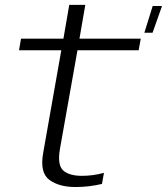

<svg xmlns="http://www.w3.org/2000/svg" viewBox="-20 -746 672 772"><path d="M560.5 -614.5H593.5L631.5 -722H594ZM283.5 6Q338.5 6 390 -6.5L398 -51Q353.5 -39 310 -39Q258 -39 234 -60.8Q210 -82.5 221 -147L291.5 -544H537.5L546 -590.5H299.5L323 -726.5H258.5L235 -590.5H64.5L56.5 -544H226.5L153.5 -130.5Q139.5 -51.5 178.5 -22.8Q217.5 6 283.5 6Z"/></svg>

Font: Anybody SemiExpanded Light
Style: Italic
Weight: 300
Width: 6
Italic angle: -10°
Version: Version 1.113;gftools[0.9.25]